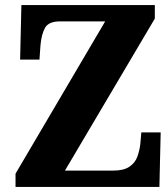

<svg xmlns="http://www.w3.org/2000/svg" viewBox="-20 -734 652 754"><path d="M41 0V-52L393 -650H216Q171 -650 157 -625Q143 -600 139 -557L135 -500H59L64 -714H588V-661L235 -64H424Q466 -64 488.5 -79.5Q511 -95 519.5 -119Q528 -143 531 -168L535 -214H611L606 0Z"/></svg>

Font: Noto Serif SemiCondensed ExtraBold
Style: Regular
Weight: 800
Width: 4
Designer: Monotype Design Team
Foundry: Monotype Imaging Inc.
Version: Version 2.015